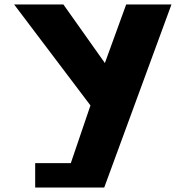

<svg xmlns="http://www.w3.org/2000/svg" viewBox="-20 -845 836 865"><path d="M449.5 0 752.5 -825H548.5L452.5 -561L265.5 -825H43.5L387.5 -370L299 -110H138.5V0Z"/></svg>

Font: Sztylet
Style: Bd
Weight: 700
Foundry: Cannot Into Space Fonts, PlusOne Fonts
Version: Version 0.12